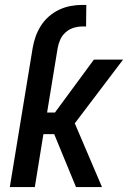

<svg xmlns="http://www.w3.org/2000/svg" viewBox="-20 -763 540 783"><path d="M20 0 113 -566Q117 -590 125 -613Q133 -636 146.5 -657.5Q160 -679 179.5 -696Q199 -713 221.5 -723.5Q244 -734 268 -738.5Q292 -743 316 -743H332L331 -655H315Q298 -655 280 -649.5Q262 -644 247.5 -631Q233 -618 225.5 -601Q218 -584 215 -566L172 -304H204L363 -520H482L285 -260L396 0H290L201 -216H157L122 0Z"/></svg>

Font: Iosevka SS18 Semibold
Style: Italic
Weight: 600
Italic angle: -9°
Monospace: yes
Designer: Belleve Invis
Foundry: Belleve Invis
Version: Version 25.1.1; ttfautohint (v1.8.4)